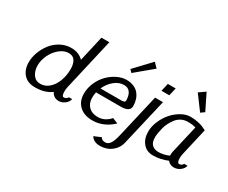

<svg xmlns="http://www.w3.org/2000/svg" viewBox="-131 -1114 2000 1687"><g transform="rotate(30 868.5 -271.0)"><path d="M73.2 -154.8Q73.2 -205.1 92.5 -257.3Q111.8 -309.6 145.3 -352.5Q178.7 -395.5 229 -422.9Q279.3 -450.2 335.9 -450.2Q413.1 -450.2 460 -401.9L519 -660.2H599.1L478 -134.8Q473.1 -113.3 473.1 -88.9Q473.1 -40 494.1 -40Q507.8 -40 518.8 -47.1Q529.8 -54.2 532.2 -64H565.9Q559.6 -33.2 531.2 -11.7Q502.9 9.8 469.2 9.8Q443.4 9.8 423.8 -3.2Q404.3 -16.1 395 -38.1Q330.6 9.8 230 9.8Q154.8 9.8 114 -35.6Q73.2 -81.1 73.2 -154.8ZM422.9 -286.1Q422.9 -337.4 403.1 -368.7Q383.3 -399.9 338.9 -399.9Q292.5 -399.9 249.3 -364.7Q206.1 -329.6 180.4 -276.4Q154.8 -223.1 154.8 -169.9Q154.8 -115.2 181.2 -77.6Q207.5 -40 255.9 -40Q304.2 -40 343 -74.7Q381.8 -109.4 402.3 -165.3Q422.9 -221.2 422.9 -286.1Z M630.9 0ZM1030.8 -711.9 1074.7 -667 901.9 -522.9 877 -549.3ZM1061.5 -278.8Q1061.5 -220.2 969.7 -220.2H717.8Q711.4 -190.9 711.4 -166Q711.4 -107.4 745.1 -73.7Q778.8 -40 837.4 -40Q909.2 -40 961.4 -100.1L1016.6 -77.1Q975.6 -37.1 923.1 -13.7Q870.6 9.8 811.5 9.8Q729 9.8 679.9 -35.4Q630.9 -80.6 630.9 -158.2Q630.9 -216.3 655 -271Q679.2 -325.7 717.5 -364.5Q755.9 -403.3 803.7 -426.8Q851.6 -450.2 897.5 -450.2Q938.5 -450.2 970.7 -436.3Q1002.9 -422.4 1022.5 -398.2Q1042 -374 1051.8 -343.8Q1061.5 -313.5 1061.5 -278.8ZM734.4 -270H941.4Q963.4 -270 973.4 -274.7Q983.4 -279.3 983.4 -291Q983.4 -341.3 962.6 -370.6Q941.9 -399.9 900.4 -399.9Q849.6 -399.9 804.9 -363.5Q760.3 -327.1 734.4 -270Z M959.5 95.2Q970.2 120.1 1006.3 120.1Q1035.6 120.1 1054.7 91.6Q1073.7 63 1088.4 0L1190.4 -439.9H1270.5L1160.2 33.2Q1149.4 80.1 1118.9 112.1Q1088.4 144 1053.2 157Q1018.1 169.9 980.5 169.9Q917 169.9 889.2 125ZM1227.5 -600.1H1307.1L1288.1 -520H1208.5Z M1287.1 0ZM1556.2 -711.9 1636.2 -549.3 1599.1 -522.9 1492.2 -667ZM1287.1 -150.9Q1287.1 -205.1 1311 -260.5Q1335 -315.9 1371.6 -357.2Q1408.2 -398.4 1454.8 -424.3Q1501.5 -450.2 1544.9 -450.2Q1583.5 -450.2 1617.2 -443.4Q1650.9 -436.5 1668.9 -429.2Q1687 -421.9 1711.9 -409.2L1648.9 -134.8Q1643.1 -108.9 1643.1 -86.9Q1643.1 -65.9 1648.7 -53Q1654.3 -40 1664.1 -40Q1677.7 -40 1688.7 -47.1Q1699.7 -54.2 1702.1 -64H1736.8Q1730.5 -33.2 1701.4 -11.7Q1672.4 9.8 1638.7 9.8Q1597.7 9.8 1574.7 -21Q1501 9.8 1426.8 9.8Q1362.3 9.8 1324.7 -35.4Q1287.1 -80.6 1287.1 -150.9ZM1627.9 -389.2Q1598.1 -399.9 1547.9 -399.9Q1512.7 -399.9 1483.4 -385.3Q1454.1 -370.6 1434.8 -346.2Q1415.5 -321.8 1400.9 -293.2Q1386.2 -264.6 1378.7 -234.1Q1371.1 -203.6 1367.4 -179.9Q1363.8 -156.2 1363.8 -138.2Q1363.8 -85.4 1388.7 -62.7Q1413.6 -40 1453.1 -40Q1506.8 -40 1559.1 -64V-76.2Q1559.1 -89.4 1562 -104Z"/></g></svg>

Font: Pfennig
Style: Italic
Weight: 500
Italic angle: -13°
Version: Version 20120410 ; ttfautohint (v0.8)